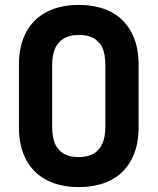

<svg xmlns="http://www.w3.org/2000/svg" viewBox="-20 -740 640 780"><path d="M300 -720Q375 -720 429 -692.5Q483 -665 513 -610.5Q543 -556 543 -478V-222Q543 -144 513 -89.5Q483 -35 429 -7.5Q375 20 300 20Q226 20 171.5 -7.5Q117 -35 87 -89.5Q57 -144 57 -222V-478Q57 -556 87 -610.5Q117 -665 171.5 -692.5Q226 -720 300 -720ZM192 -223Q192 -193 199 -168.5Q206 -144 222 -129Q234 -116 253.5 -109Q273 -102 300 -102Q338 -102 361.5 -116.5Q385 -131 396.5 -158Q408 -185 408 -223V-477Q408 -497 405 -515Q402 -533 395.5 -547Q389 -561 378 -571Q365 -585 346 -591.5Q327 -598 300 -598Q263 -598 239 -583.5Q215 -569 203.5 -542.5Q192 -516 192 -477Z"/></svg>

Font: RecMonoLinear Nerd Font Mono
Style: Bold
Weight: 700
Monospace: yes
Version: Version 1.085; ttfautohint (v1.8.4.7-5d5b);Nerd Fonts 3.2.1